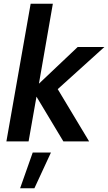

<svg xmlns="http://www.w3.org/2000/svg" viewBox="-20 -752 575 1021"><path d="M261 -732H143L14 0H132L174 -238L317 0H454L287 -278L535 -502H393L187 -307ZM251 59H154L87 249H163Z"/></svg>

Font: Geom Medium
Style: Italic
Weight: 500
Italic angle: -10°
Version: Version 1.102